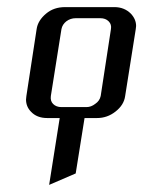

<svg xmlns="http://www.w3.org/2000/svg" viewBox="-20 -332 405 540"><path d="M53.2 -52.2Q53.2 -55.2 54.2 -62L83 -250Q86.4 -274.4 109.9 -293.9Q131.3 -312 163.1 -312H301.8Q329.6 -312 348.1 -293.5Q362.8 -277.8 362.8 -258.8Q362.8 -255.9 361.8 -250L332 -62Q328.6 -36.6 304.7 -18.1Q281.7 0 252.9 0H217.8L192.9 155.8L118.2 188L147.9 0H112.8Q83.5 0 66.9 -18.1Q53.2 -32.2 53.2 -52.2ZM123 -62Q121.1 -47.9 129.4 -39.6Q138.2 -30.8 152.8 -30.8H223.1Q236.3 -30.8 248 -40Q260.3 -48.3 263.2 -62L292 -250Q294.4 -263.2 285.6 -272Q276.9 -280.8 262.2 -280.8H192.9Q178.2 -280.8 166.5 -272Q155.3 -263.2 152.8 -250Z"/></svg>

Font: Hhenum
Style: Italic
Weight: 400
Designer: T. Christopher White
Version: Version 1.0